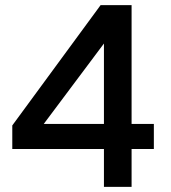

<svg xmlns="http://www.w3.org/2000/svg" viewBox="-20 -730 669 750"><path d="M386 0V-148H28V-240L373 -710H494V-246H581V-148H494V0ZM151 -246H386V-560Z"/></svg>

Font: Txt Sans Medium
Style: Regular
Weight: 500
Designer: Open Source
Foundry: XRLN
Version: Version 1.0